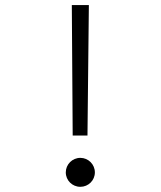

<svg xmlns="http://www.w3.org/2000/svg" viewBox="-20 -718 626 748"><path d="M263.2 -189.9H320.8L326.2 -698.2H259.8ZM293 9.8C324.2 9.8 349.6 -15.1 349.6 -46.4C349.6 -77.6 324.2 -103 293 -103C261.7 -103 236.3 -77.6 236.3 -46.4C236.3 -15.1 261.7 9.8 293 9.8Z"/></svg>

Font: Cascadia Mono Light
Style: Regular
Weight: 300
Monospace: yes
Designer: Aaron Bell
Foundry: Saja Typeworks
Version: Version 2404.023